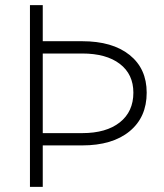

<svg xmlns="http://www.w3.org/2000/svg" viewBox="-20 -730 640 750"><path d="M97 0V-710H147V-569H301Q419 -569 486 -515.5Q553 -462 553 -368Q553 -272 486 -217Q419 -162 301 -162H147V0ZM301 -521H147V-210H301Q395 -210 448 -252Q501 -294 501 -368Q501 -440 448 -480.5Q395 -521 301 -521Z"/></svg>

Font: Geist Mono UltraLight
Style: Regular
Weight: 200
Monospace: yes
Designer: Basement.studio, Andrés Briganti, Mateo Zaragoza
Foundry: Basement.studio, Vercel, Andrés Briganti, Guido Ferreyra, Mateo Zaragoza
Version: Version 1.400; ttfautohint (v1.8.4.7-5d5b)